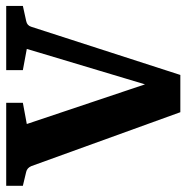

<svg xmlns="http://www.w3.org/2000/svg" viewBox="-18 -602 615 634"><g transform="rotate(-90 290.0 -285.5)"><path d="M58 -490Q52 -504 39 -507L-7 -518V-573H267V-518L197 -505L347 -58H311L445 -505L375 -518V-573H587V-518L537 -507Q522 -504 518 -490L359 2H236Z"/></g></svg>

Font: Yrsa
Style: Regular
Weight: 400
Designer: Anna Giedrys (Yrsa+Rasa design), David Brezina (Yrsa art-direction, Rasa art-direction, design)
Foundry: Rosetta Type Foundry
Version: Version 2.004